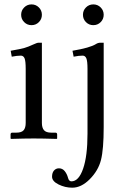

<svg xmlns="http://www.w3.org/2000/svg" viewBox="-20 -639 555 886"><path d="M376.7 -536.9Q362.8 -550.8 362.8 -570.8Q362.8 -590.8 376.7 -604.7Q390.6 -618.7 410.6 -618.7Q430.7 -618.7 444.6 -604.7Q458.5 -590.8 458.5 -570.8Q458.5 -550.8 444.6 -536.9Q430.7 -522.9 410.6 -522.9Q390.6 -522.9 376.7 -536.9ZM309.6 197.8Q343.3 197.8 363.5 139.6Q383.8 81.5 383.8 -22.5V-320.8Q383.8 -357.4 378.4 -369.9Q373 -382.3 361.3 -382.3Q343.8 -382.3 319.8 -377.4L314.5 -404.8Q395.5 -418.5 422.4 -435.5Q432.1 -441.9 443.4 -441.9H458.5V-52.7Q458.5 49.8 446 99.1Q433.6 148.4 393.6 188.5Q355 227.1 313.5 227.1Q280.3 227.1 250.2 212.2Q220.2 197.3 220.2 176.3Q220.2 158.2 229.2 147.9Q238.3 137.7 252 137.7Q268.1 137.7 278.6 150.6Q289.1 163.6 293.9 181.6Q297.9 197.8 309.6 197.8ZM91.6 -536.9Q77.6 -550.8 77.6 -570.8Q77.6 -590.8 91.6 -604.7Q105.5 -618.7 125.5 -618.7Q145.5 -618.7 159.4 -604.7Q173.3 -590.8 173.3 -570.8Q173.3 -550.8 159.4 -536.9Q145.5 -522.9 125.5 -522.9Q105.5 -522.9 91.6 -536.9ZM173.3 -71.8Q173.3 -49.3 183.1 -38.1Q192.9 -26.9 216.3 -26.9H235.4Q243.7 -26.9 243.7 -18.6V0L241.7 2Q176.8 0 135.7 0Q94.7 0 30.8 2L28.8 0V-18.6Q28.8 -26.9 36.6 -26.9H55.7Q79.6 -26.9 89.1 -38.1Q98.6 -49.3 98.6 -71.8V-320.8Q98.6 -357.9 93.3 -370.1Q87.9 -382.3 76.2 -382.3Q58.6 -382.3 34.2 -377.4L29.3 -404.8Q74.7 -412.6 92.5 -417.7Q110.4 -422.9 133.3 -433.6Q150.9 -441.9 158.2 -441.9H173.3Z"/></svg>

Font: Libertinage
Style: l
Weight: 400
Designer: OSP
Foundry: OSP
Version: Version 1.0; 2008; OFL relea